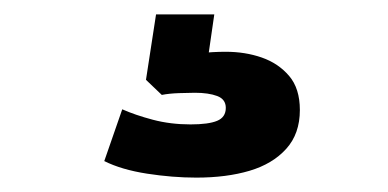

<svg xmlns="http://www.w3.org/2000/svg" viewBox="-20 -40 540 267"><path d="M253 207Q220 207 184.5 201.5Q149 196 125 184L150 112Q168 120 192.5 126.5Q217 133 245 133Q270 133 282 128Q294 123 294 110Q294 98 282 93.5Q270 89 251 89Q243 89 229 89.5Q215 90 205 92L183 71L197 -20H278L266 63L229 41Q240 36 258 34Q276 32 294 32Q321 32 344 40Q367 48 382 65.5Q397 83 397 113Q397 146 378 167Q359 188 327 197.5Q295 207 253 207Z"/></svg>

Font: Nunito Sans 8pt Black
Style: Regular
Weight: 900
Version: Version 3.101;gftools[0.9.27]